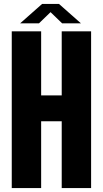

<svg xmlns="http://www.w3.org/2000/svg" viewBox="-20 -960 525 980"><path d="M40 0V-800H190V-473H295V-800H445V0H295V-341H190V0ZM83 -841 195 -940H281L393 -841H297L238 -898L179 -841Z"/></svg>

Font: Big Shoulders Display Black
Style: Regular
Weight: 900
Designer: Patric King
Foundry: XO Type Co
Version: Version 1.000; ttfautohint (v1.8.2)